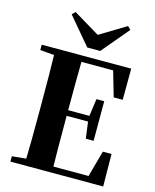

<svg xmlns="http://www.w3.org/2000/svg" viewBox="-142 -1091 958 1185"><g transform="rotate(15 337.0 -498.0)"><path d="M399.9 -803.2H316.9L170.9 -976.1L190.9 -996.1L358.9 -895L525.9 -996.1L545.9 -977.1ZM631.8 -207 633.8 0H41V-34.2L130.9 -43Q133.8 -144 133.8 -351.1V-395Q133.8 -602.1 130.9 -705.1L41 -712.9V-747.1H612.8L611.8 -547.9H554.2L507.8 -708H305.2Q303.2 -607.9 303.2 -398.9H439L454.1 -509.8H503.9V-256.8H454.1L439.9 -362.8H303.2V-359.9Q303.2 -143.1 305.2 -39.1H529.8L576.2 -207Z"/></g></svg>

Font: Noto Serif JP Black
Style: Regular
Weight: 900
Designer: Ryoko NISHIZUKA  (kana & ideographs); Frank Grießhammer (Latin, Greek & Cyrillic); Wenlong ZHANG  (bopomofo); Sandoll Co
Foundry: Adobe Systems Incorporated
Version: Version 1.001;PS 1.001;hotconv 16.6.54;makeotf.lib2.5.65590